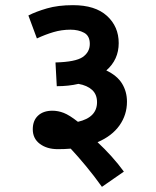

<svg xmlns="http://www.w3.org/2000/svg" viewBox="-20 -652 603 744"><path d="M90 -592Q119 -607 162 -619.5Q205 -632 263 -632Q349 -632 394.5 -590.5Q440 -549 440 -485Q440 -421 392 -379Q434 -359 453 -328Q472 -297 472 -258Q472 -207 443 -166Q414 -125 358 -101Q386 -75 412.5 -45.5Q439 -16 460 13L375 72Q345 30 313.5 -8Q282 -46 254 -76Q230 -74 204 -74Q162 -74 134.5 -94.5Q107 -115 107 -151Q107 -185 127.5 -204Q148 -223 183 -223Q205 -223 227 -214.5Q249 -206 282 -180Q356 -197 356 -256Q356 -286 337 -303.5Q318 -321 284 -327Q246 -318 200 -318L195 -410Q273 -412 300.5 -431Q328 -450 328 -482Q328 -513 306 -525Q284 -537 253 -537Q219 -537 187 -527.5Q155 -518 123 -503Z"/></svg>

Font: Noto Sans SemiBold
Style: Regular
Weight: 600
Designer: Monotype Design Team
Foundry: Monotype Imaging Inc.
Version: Version 2.007